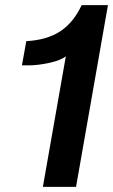

<svg xmlns="http://www.w3.org/2000/svg" viewBox="-20 -732 443 752"><path d="M277.8 0H147.9L237.8 -511.2Q216.8 -495.1 172.6 -485.6Q128.4 -476.1 94.2 -476.1H65.9L83 -570.8Q163.6 -575.2 215.6 -609.1Q267.6 -643.1 299.8 -711.9H402.8Z"/></svg>

Font: Creato Display
Style: Bold Italic
Weight: 700
Italic angle: -10°
Version: Version 1.000